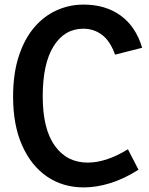

<svg xmlns="http://www.w3.org/2000/svg" viewBox="-20 -802 647 836"><path d="M537 -152 583 -63Q520 -23 460 -4.5Q400 14 345 14Q254 14 185 -33Q116 -80 76.5 -168.5Q37 -257 37 -381Q37 -481 61.5 -556.5Q86 -632 128.5 -682Q171 -732 226.5 -757Q282 -782 344 -782Q439 -782 505 -734.5Q571 -687 599 -594L481 -564Q460 -623 424.5 -650Q389 -677 343 -677Q261 -677 213.5 -601Q166 -525 166 -382Q166 -241 218.5 -167.5Q271 -94 362 -94Q401 -94 444.5 -108Q488 -122 537 -152Z"/></svg>

Font: Yaldevi SemiBold
Style: Regular
Weight: 600
Designer: Sol Matas, Rajitha Manaperi, Kosala Senevirathne
Foundry: Mooniak
Version: Version 1.100